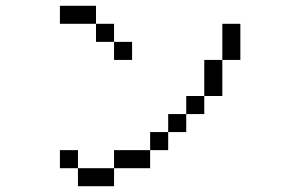

<svg xmlns="http://www.w3.org/2000/svg" viewBox="-20 -645 1040 665"><path d="M437.5 -437.5V-500H375V-437.5ZM250 -62.5V0H375V-62.5ZM250 -62.5V-125H187.5V-62.5ZM375 -62.5H500V-125H375ZM500 -125H562.5V-187.5H500ZM562.5 -187.5H625V-250H562.5ZM625 -250H687.5V-312.5H625ZM687.5 -312.5H750Q750 -312.5 750 -437.5H687.5Q687.5 -437.5 687.5 -312.5ZM750 -437.5H812.5Q812.5 -437.5 812.5 -562.5H750Q750 -562.5 750 -437.5ZM375 -500V-562.5H312.5V-500ZM312.5 -562.5V-625H187.5V-562.5Z"/></svg>

Font: Unifont
Style: Regular
Weight: 500
Version: Version 13.0.05